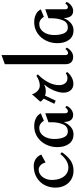

<svg xmlns="http://www.w3.org/2000/svg" viewBox="741 -1706 977 2499"><g transform="rotate(-90 1229.5 -456.5)"><path d="M468 -408 364 -352Q354 -394 328 -417.5Q302 -441 272 -441Q232 -441 201 -416.5Q170 -392 153.5 -353Q137 -314 137 -271Q137 -204 158 -155Q179 -106 215.5 -80.5Q252 -55 298 -55Q390 -55 475 -160L498 -140Q448 -67 391.5 -27.5Q335 12 257 12Q194 12 144 -17.5Q94 -47 65.5 -100.5Q37 -154 37 -224Q37 -301 71 -365.5Q105 -430 169.5 -468Q234 -506 321 -506Q367 -506 406.5 -482Q446 -458 468 -408Z M1004 -414 907 -374Q893 -400 868 -417Q843 -434 815 -434Q748 -434 709 -378Q670 -322 670 -238Q670 -161 693 -111.5Q716 -62 766 -62Q836 -62 862 -127.5Q888 -193 888 -270V-314L1005 -356V-96Q1005 -82 1011.5 -71.5Q1018 -61 1031 -61Q1056 -61 1082 -96L1101 -77Q1086 -42 1053.5 -17.5Q1021 7 984 7Q936 7 914 -25.5Q892 -58 892 -109H888Q864 -55 824 -21.5Q784 12 731 12Q651 12 607.5 -46.5Q564 -105 564 -199Q564 -279 598.5 -348Q633 -417 695.5 -458.5Q758 -500 838 -500Q891 -500 936.5 -479Q982 -458 1004 -414Z M1273 -119Q1273 -63 1303 -26.5Q1333 10 1388 10Q1432 10 1472.5 -12Q1513 -34 1542 -71L1527 -89Q1493 -67 1463 -67Q1418 -67 1394.5 -98Q1371 -129 1371 -175Q1371 -250 1412 -324Q1453 -398 1511 -452L1493 -471Q1426 -427 1365 -427Q1326 -427 1294.5 -457.5Q1263 -488 1252 -529L1156 -421Q1160 -407 1176 -393Q1192 -379 1195 -376L1128 -238L1169 -220L1234 -359Q1260 -349 1291 -349Q1339 -349 1373 -369L1376 -365Q1334 -318 1303.5 -247.5Q1273 -177 1273 -119Z M1762 -92Q1762 -79 1768.5 -69Q1775 -59 1789 -59Q1803 -59 1817.5 -70Q1832 -81 1841 -94L1859 -75Q1842 -41 1809.5 -17Q1777 7 1740 7Q1643 7 1643 -98V-882L1762 -925Z M2357 -414 2260 -374Q2246 -400 2221 -417Q2196 -434 2168 -434Q2101 -434 2062 -378Q2023 -322 2023 -238Q2023 -161 2046 -111.5Q2069 -62 2119 -62Q2189 -62 2215 -127.5Q2241 -193 2241 -270V-314L2358 -356V-96Q2358 -82 2364.5 -71.5Q2371 -61 2384 -61Q2409 -61 2435 -96L2454 -77Q2439 -42 2406.5 -17.5Q2374 7 2337 7Q2289 7 2267 -25.5Q2245 -58 2245 -109H2241Q2217 -55 2177 -21.5Q2137 12 2084 12Q2004 12 1960.5 -46.5Q1917 -105 1917 -199Q1917 -279 1951.5 -348Q1986 -417 2048.5 -458.5Q2111 -500 2191 -500Q2244 -500 2289.5 -479Q2335 -458 2357 -414Z"/></g></svg>

Font: Amita
Style: Bold
Weight: 700
Designer: Eduardo Rodriguez Tunni, Modular Infotech, Brian J. Bonislawsky
Foundry: Eduardo Rodriguez Tunni, Modular Infotech, Brian J. Bonislawsky
Version: Version 1.003